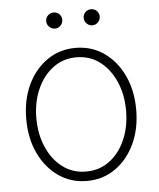

<svg xmlns="http://www.w3.org/2000/svg" viewBox="-52 -755 673 812"><g transform="rotate(-5 284.5 -349.0)"><path d="M284.7 11.7Q217.3 11.7 164.6 -24.9Q111.8 -61.5 81.5 -125.2Q51.3 -189 51.3 -271Q51.3 -353 81.5 -416.7Q111.8 -480.5 164.6 -516.8Q217.3 -553.2 284.7 -553.2Q352.1 -553.2 404.8 -516.8Q457.5 -480.5 487.8 -416.5Q518.1 -352.5 518.1 -271Q518.1 -189 487.8 -125.2Q457.5 -61.5 405 -24.9Q352.5 11.7 284.7 11.7ZM284.7 -28.3Q342.3 -28.3 385 -60.8Q427.7 -93.3 451.4 -148.2Q475.1 -203.1 475.1 -271Q475.1 -338.4 451.2 -393.3Q427.2 -448.2 384.8 -480.7Q342.3 -513.2 284.7 -513.2Q228 -513.2 185.1 -480.7Q142.1 -448.2 118.2 -393.3Q94.2 -338.4 94.2 -271Q94.2 -203.1 118.2 -148.2Q142.1 -93.3 184.8 -60.8Q227.5 -28.3 284.7 -28.3ZM205.6 -642.1Q191.9 -642.1 181.6 -652.3Q171.4 -662.6 171.4 -676.3Q171.4 -690.9 181.6 -700.7Q191.9 -710.4 205.6 -710.4Q220.2 -710.4 230 -700.7Q239.7 -690.9 239.7 -676.3Q239.7 -662.6 230 -652.3Q220.2 -642.1 205.6 -642.1ZM364.3 -642.1Q350.6 -642.1 340.6 -652.3Q330.6 -662.6 330.6 -676.3Q330.6 -690.9 340.6 -700.7Q350.6 -710.4 364.3 -710.4Q378.9 -710.4 388.7 -700.7Q398.4 -690.9 398.9 -676.3Q398.4 -662.6 388.7 -652.3Q378.9 -642.1 364.3 -642.1Z"/></g></svg>

Font: Inter Tight ExtraLight
Style: Regular
Weight: 250
Designer: Rasmus Andersson
Foundry: rsms
Version: Version 3.004